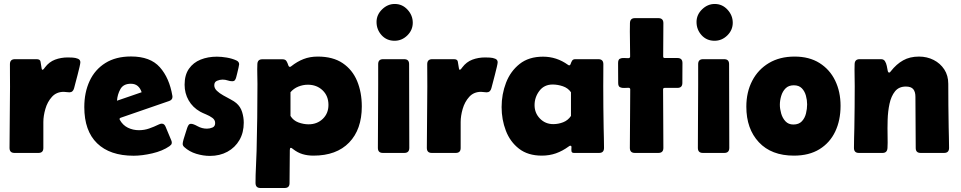

<svg xmlns="http://www.w3.org/2000/svg" viewBox="-20 -775 4872 973"><path d="M165.5 -475.1Q183.1 -475.1 185.3 -462.9Q187.5 -450.7 189.5 -437.5Q189.9 -435.5 190.9 -428.5Q191.9 -421.4 195.3 -421.4Q198.7 -421.4 202.6 -426.5Q206.5 -431.6 208 -433.6Q229 -461.4 259 -472.7Q289.1 -483.9 323.2 -483.9Q332.5 -483.9 347.7 -483.2Q362.8 -482.4 375 -477.3Q387.2 -472.2 387.2 -459.5Q387.2 -453.6 383.1 -435.8Q378.9 -418 373.3 -396Q367.7 -374 362.5 -355Q357.4 -335.9 355.5 -328.1Q350.1 -307.1 331.5 -307.1Q324.2 -307.1 317.4 -308.3Q310.5 -309.6 303.2 -309.6Q266.1 -309.6 243.2 -284.2Q220.2 -258.8 210 -223.1Q199.7 -187.5 199.7 -156.7V-24.9Q199.7 0 174.8 0H53.2Q28.3 0 28.3 -25.4Q28.3 -103 29.5 -180.7Q30.8 -258.3 30.8 -335.9Q30.8 -364.7 30.5 -393.1Q30.3 -421.4 30.3 -449.7Q30.3 -475.1 55.7 -475.1Z M657.2 14.2Q537.1 14.2 472.2 -48.8Q407.2 -111.8 407.2 -232.4Q407.2 -306.6 434.1 -364.5Q460.9 -422.4 513.9 -455.6Q566.9 -488.8 644 -488.8Q741.7 -488.8 790 -434.3Q838.4 -379.9 853.5 -289.6Q854 -287.6 854 -284.2Q854 -269 837.4 -263.2L591.3 -178.2Q585.9 -176.3 585.9 -172.4Q585.9 -170.9 586.9 -168Q602.1 -140.6 627.9 -127.9Q653.8 -115.2 684.1 -115.2Q711.4 -115.2 735.8 -123.8Q760.3 -132.3 784.2 -144Q793 -148.4 799.8 -148.4Q807.6 -148.4 812.5 -143.3Q817.4 -138.2 819.8 -131.3L848.1 -63.5Q850.6 -57.6 850.6 -52.2Q850.6 -45.9 847.4 -42Q844.2 -38.1 838.9 -34.2Q803.7 -9.8 751.7 2.2Q699.7 14.2 657.2 14.2ZM572.8 -264.6Q604.5 -275.4 635.5 -286.1Q666.5 -296.9 697.8 -307.6Q691.4 -327.6 678 -339.1Q664.6 -350.6 643.1 -350.6Q605.5 -350.6 590.3 -323.7Q575.2 -296.9 572.8 -264.6Z M1043.9 15.1Q1009.8 15.1 974.6 4.4Q939.5 -6.3 913.6 -29.8Q905.8 -37.1 905.8 -45.9Q905.8 -53.2 910.4 -69.3Q915 -85.4 920.7 -102.1Q926.3 -118.7 928.7 -127Q931.2 -134.3 935.3 -140.9Q939.5 -147.5 948.2 -147.5Q959.5 -147.5 981.4 -135.3Q1003.4 -123 1028.8 -123Q1043 -123 1056.6 -128.7Q1070.3 -134.3 1070.3 -151.4Q1070.3 -167.5 1056.2 -177.7Q1042 -188 1024.2 -195.3Q1006.3 -202.6 994.6 -209Q956.5 -230.5 936 -266.4Q915.5 -302.2 915.5 -345.7Q915.5 -395 937.5 -426.5Q959.5 -458 996.6 -472.9Q1033.7 -487.8 1079.1 -487.8Q1102.1 -487.8 1129.4 -483.2Q1156.7 -478.5 1177.7 -468.8Q1191.9 -462.4 1191.9 -449.2Q1191.9 -445.8 1188.7 -431.6Q1185.5 -417.5 1181.9 -402.8Q1178.2 -388.2 1176.8 -382.8Q1174.8 -375 1170.7 -369.1Q1166.5 -363.3 1156.7 -363.3Q1146 -363.3 1133.8 -367.4Q1121.6 -371.6 1107.9 -371.6Q1094.2 -371.6 1080.1 -365.7Q1065.9 -359.9 1065.9 -342.8Q1065.9 -327.6 1079.1 -314.9Q1092.3 -302.2 1111.6 -291.5Q1130.9 -280.8 1149.2 -271Q1167.5 -261.2 1177.7 -252.4Q1198.7 -234.4 1207 -207.3Q1215.3 -180.2 1215.3 -153.3Q1215.3 -103 1193.4 -65.2Q1171.4 -27.3 1132.6 -6.1Q1093.8 15.1 1043.9 15.1Z M1813.5 -235.4Q1813.5 -119.1 1749.3 -52.7Q1685.1 13.7 1568.4 13.7Q1538.6 13.7 1513.2 6.1Q1487.8 -1.5 1464.4 -20Q1462.4 -21.5 1459.5 -23.7Q1456.5 -25.9 1453.6 -25.9Q1450.2 -25.9 1449.5 -20.8Q1448.7 -15.6 1448.7 -13.7L1447.3 153.3Q1447.3 177.7 1422.4 177.7H1299.8Q1274.9 177.7 1274.9 151.9Q1274.9 111.3 1277.1 70.8Q1279.3 30.3 1280.3 -9.8Q1284.7 -179.7 1284.7 -349.6Q1284.7 -374.5 1283.9 -399.7Q1283.2 -424.8 1284.2 -449.2Q1284.7 -474.6 1309.1 -474.6H1411.6Q1426.3 -474.6 1431.9 -465.1Q1437.5 -455.6 1440.4 -445.8Q1443.4 -436 1449.2 -436Q1451.7 -436 1455.6 -439Q1486.3 -463.4 1518.6 -475.8Q1550.8 -488.3 1590.3 -488.3Q1667.5 -488.3 1716.8 -454.8Q1766.1 -421.4 1789.8 -364.3Q1813.5 -307.1 1813.5 -235.4ZM1543.9 -145Q1586.9 -145 1615.7 -172.6Q1644.5 -200.2 1644.5 -243.2Q1644.5 -289.1 1614.7 -317.4Q1585 -345.7 1540 -345.7Q1515.6 -345.7 1491.9 -336.2Q1468.3 -326.7 1452.1 -307.6V-187.5Q1466.3 -164.1 1492.4 -154.5Q1518.6 -145 1543.9 -145Z M1979.5 -568.4Q1939.5 -568.4 1913.8 -596.7Q1888.2 -625 1888.2 -663.6Q1888.2 -700.2 1916.3 -727.5Q1944.3 -754.9 1980.5 -754.9Q2018.6 -754.9 2045.2 -726.1Q2071.8 -697.3 2071.8 -659.7Q2071.8 -622.6 2044.2 -595.5Q2016.6 -568.4 1979.5 -568.4ZM1896.5 -343.8V-450.2Q1896.5 -475.1 1921.4 -475.1H2028.3Q2053.2 -475.1 2053.2 -450.2Q2053.2 -344.2 2053.7 -238Q2054.2 -131.8 2054.2 -25.4Q2054.2 0 2028.8 0H1920.4Q1895 0 1895 -25.4Q1895 -105 1895.8 -184.6Q1896.5 -264.2 1896.5 -343.8Z M2280.3 -475.1Q2297.9 -475.1 2300 -462.9Q2302.2 -450.7 2304.2 -437.5Q2304.7 -435.5 2305.7 -428.5Q2306.6 -421.4 2310.1 -421.4Q2313.5 -421.4 2317.4 -426.5Q2321.3 -431.6 2322.8 -433.6Q2343.8 -461.4 2373.8 -472.7Q2403.8 -483.9 2438 -483.9Q2447.3 -483.9 2462.4 -483.2Q2477.5 -482.4 2489.7 -477.3Q2502 -472.2 2502 -459.5Q2502 -453.6 2497.8 -435.8Q2493.7 -418 2488 -396Q2482.4 -374 2477.3 -355Q2472.2 -335.9 2470.2 -328.1Q2464.8 -307.1 2446.3 -307.1Q2439 -307.1 2432.1 -308.3Q2425.3 -309.6 2418 -309.6Q2380.9 -309.6 2357.9 -284.2Q2335 -258.8 2324.7 -223.1Q2314.5 -187.5 2314.5 -156.7V-24.9Q2314.5 0 2289.6 0H2168Q2143.1 0 2143.1 -25.4Q2143.1 -103 2144.3 -180.7Q2145.5 -258.3 2145.5 -335.9Q2145.5 -364.7 2145.3 -393.1Q2145 -421.4 2145 -449.7Q2145 -475.1 2170.4 -475.1Z M2725.6 13.7Q2655.3 13.7 2610.1 -21.5Q2564.9 -56.6 2543.5 -112.8Q2522 -168.9 2522 -232.4Q2522 -297.4 2544.4 -355.7Q2566.9 -414.1 2613.3 -450.9Q2659.7 -487.8 2731.9 -487.8Q2800.8 -487.8 2857.9 -446.8Q2861.8 -443.8 2864.3 -443.8Q2869.6 -443.8 2872.1 -451.7Q2874.5 -459.5 2879.2 -467.3Q2883.8 -475.1 2895.5 -475.1H3012.2Q3037.6 -475.1 3037.6 -449.7Q3037.6 -421.9 3037.4 -394.3Q3037.1 -366.7 3037.1 -338.9Q3037.1 -285.6 3037.6 -232.7Q3038.1 -179.7 3039.1 -126.5Q3039.6 -101.1 3040.3 -75.9Q3041 -50.8 3041 -25.4Q3041 0 3016.1 0H2888.7Q2877 0 2876 -9.3Q2875 -18.6 2876 -27.6Q2877 -36.6 2870.1 -36.6Q2866.7 -36.6 2861.3 -32.2Q2830.6 -9.8 2797.4 2Q2764.2 13.7 2725.6 13.7ZM2783.7 -146Q2809.6 -146 2834 -155.5Q2858.4 -165 2873.5 -187.5V-307.6Q2858.4 -329.1 2832.3 -337.9Q2806.2 -346.7 2780.8 -346.7Q2737.8 -346.7 2713.4 -314.5Q2689 -282.2 2689 -242.2Q2689 -202.1 2716.3 -174.1Q2743.7 -146 2783.7 -146Z M3173.3 -488.8Q3173.3 -530.8 3172.4 -573.2Q3171.4 -615.7 3172.4 -657.7Q3172.9 -683.1 3197.3 -683.1H3316.4Q3341.8 -683.1 3341.8 -657.7Q3341.8 -615.7 3341.3 -573.2Q3340.8 -530.8 3340.8 -488.8Q3340.8 -481 3348.6 -481H3413.1Q3438.5 -481 3438.5 -455.6Q3438.5 -430.2 3438.2 -405Q3438 -379.9 3438 -354.5Q3438 -329.6 3413.1 -329.6H3348.6Q3340.3 -329.6 3340.3 -321.8Q3340.3 -248 3341.1 -173.8Q3341.8 -99.6 3341.8 -25.4Q3341.8 0 3316.4 0H3197.3Q3171.9 0 3171.9 -25.4Q3171.9 -99.6 3172.9 -173.8Q3173.8 -248 3173.8 -321.8Q3173.8 -330.1 3164.6 -330.1Q3155.3 -330.1 3143.3 -329.3Q3131.3 -328.6 3122.1 -333Q3112.8 -337.4 3112.8 -354.5Q3112.8 -379.9 3112.5 -405Q3112.3 -430.2 3112.3 -455.6Q3112.3 -473.1 3121.6 -477.5Q3130.9 -481.9 3142.8 -481Q3154.8 -480 3164.1 -480.2Q3173.3 -480.5 3173.3 -488.8Z M3601.1 -568.4Q3561 -568.4 3535.4 -596.7Q3509.8 -625 3509.8 -663.6Q3509.8 -700.2 3537.8 -727.5Q3565.9 -754.9 3602.1 -754.9Q3640.1 -754.9 3666.7 -726.1Q3693.4 -697.3 3693.4 -659.7Q3693.4 -622.6 3665.8 -595.5Q3638.2 -568.4 3601.1 -568.4ZM3518.1 -343.8V-450.2Q3518.1 -475.1 3543 -475.1H3649.9Q3674.8 -475.1 3674.8 -450.2Q3674.8 -344.2 3675.3 -238Q3675.8 -131.8 3675.8 -25.4Q3675.8 0 3650.4 0H3542Q3516.6 0 3516.6 -25.4Q3516.6 -105 3517.3 -184.6Q3518.1 -264.2 3518.1 -343.8Z M3762.2 -234.4Q3762.2 -308.1 3792 -365.5Q3821.8 -422.9 3876.7 -455.6Q3931.6 -488.3 4006.8 -488.3Q4081.1 -488.3 4133.1 -455.6Q4185.1 -422.9 4212.4 -366.5Q4239.7 -310.1 4239.7 -238.8Q4239.7 -165 4212.6 -108.2Q4185.5 -51.3 4132.8 -18.8Q4080.1 13.7 4003.4 13.7Q3889.2 13.7 3825.7 -54.2Q3762.2 -122.1 3762.2 -234.4ZM3932.1 -244.1Q3932.1 -223.6 3938.7 -200.2Q3945.3 -176.8 3960.4 -160.4Q3975.6 -144 4000.5 -144Q4028.3 -144 4043.5 -160.2Q4058.6 -176.3 4064.5 -200Q4070.3 -223.6 4070.3 -246.1Q4070.3 -267.6 4064.2 -290Q4058.1 -312.5 4043.5 -327.6Q4028.8 -342.8 4002.9 -342.8Q3976.6 -342.8 3961.2 -327.4Q3945.8 -312 3939 -289.1Q3932.1 -266.1 3932.1 -244.1Z M4444.8 -475.1Q4458.5 -475.1 4464.8 -464.8Q4471.2 -454.6 4473.9 -441.2Q4476.6 -427.7 4478.5 -417.5Q4480.5 -407.2 4485.8 -407.2Q4488.8 -407.2 4491 -409.7Q4493.2 -412.1 4494.6 -414.1Q4522.9 -450.2 4556.9 -469.2Q4590.8 -488.3 4637.2 -488.3Q4677.7 -488.3 4711.4 -471.2Q4745.1 -454.1 4765.4 -423.1Q4785.6 -392.1 4785.6 -350.1Q4785.6 -295.4 4786.1 -240.5Q4786.6 -185.5 4787.6 -130.4Q4788.1 -104 4788.8 -77.6Q4789.6 -51.3 4789.6 -25.4Q4789.6 0 4764.2 0H4645.5Q4620.6 0 4620.6 -24.9L4619.1 -284.7Q4619.1 -309.6 4608.2 -323Q4597.2 -336.4 4570.8 -336.4Q4535.2 -336.4 4515.6 -312Q4496.1 -287.6 4487.8 -249Q4479.5 -210.4 4478.3 -167.5Q4477.1 -124.5 4478 -86.2Q4479 -47.9 4477.5 -24.9Q4476.1 0 4452.6 0H4332.5Q4307.6 0 4307.6 -25.4Q4307.6 -50.8 4308.3 -75.9Q4309.1 -101.1 4309.6 -126.5Q4310.5 -179.7 4311 -232.7Q4311.5 -285.6 4311.5 -338.9Q4311.5 -366.2 4310.8 -394.3Q4310.1 -422.4 4311 -449.7Q4311.5 -475.1 4336.4 -475.1Z"/></svg>

Font: Belanosima SemiBold
Style: Regular
Weight: 600
Designer: The DocRepair Project, Santiago Orozco
Foundry: Google
Version: Version 2.000